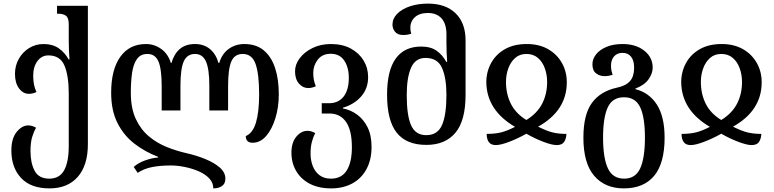

<svg xmlns="http://www.w3.org/2000/svg" viewBox="-20 -792 4290 1064"><path d="M254 252Q151 252 97 194.5Q43 137 43 42Q43 -25 72.5 -61Q102 -97 136 -97Q159 -97 180 -84Q167 -62 158 -32Q149 -2 149 46Q149 111 172 154.5Q195 198 253 198Q310 198 335.5 151.5Q361 105 361 17V-273Q361 -373 337 -429Q313 -485 248 -485Q211 -485 187.5 -453.5Q164 -422 164 -372Q164 -348 168 -325.5Q172 -303 182 -282Q161 -272 140 -272Q108 -272 85.5 -302Q63 -332 63 -383Q63 -428 84 -465.5Q105 -503 141 -525.5Q177 -548 222 -548Q272 -548 306 -524Q340 -500 360 -463H365Q363 -487 362 -516.5Q361 -546 361 -572V-657Q361 -694 345 -705Q329 -716 304 -716H296V-760H467V7Q467 124 411 188Q355 252 254 252Z M1334 -548Q1399 -548 1441 -513.5Q1483 -479 1504 -416.5Q1525 -354 1525 -269Q1525 -199 1506.5 -138Q1488 -77 1455.5 -39Q1423 -1 1380 -1Q1342 -1 1342 -38Q1381 -54 1398.5 -113Q1416 -172 1416 -269Q1416 -381 1396.5 -437Q1377 -493 1325 -493Q1280 -493 1262 -451.5Q1244 -410 1244 -315V-180H1140V-317Q1140 -411 1121 -452Q1102 -493 1061 -493Q1017 -493 998.5 -452Q980 -411 980 -317V-180H876V-315Q876 -410 858 -451.5Q840 -493 797 -493Q759 -493 739 -465Q719 -437 712 -388.5Q705 -340 705 -278Q705 -192 732.5 -133Q760 -74 805 -36.5Q850 1 903.5 22.5Q957 44 1010 56Q1068 69 1118 89.5Q1168 110 1198.5 137Q1229 164 1229 198Q1229 226 1210 239Q1191 252 1162 252Q1162 220 1139 196Q1116 172 1079.5 156.5Q1043 141 1002.5 133Q962 125 927 125Q867 125 822 134Q777 143 743 166L721 133Q745 111 784 97Q823 83 856 81V77Q785 50 726 5Q667 -40 631.5 -109.5Q596 -179 596 -278Q596 -406 646.5 -477Q697 -548 789 -548Q835 -548 873 -521Q911 -494 927 -443H930Q945 -494 977 -521Q1009 -548 1061 -548Q1109 -548 1142.5 -521Q1176 -494 1191 -443H1195Q1210 -494 1247.5 -521Q1285 -548 1334 -548Z M1815 252Q1746 252 1697 226.5Q1648 201 1621.5 156Q1595 111 1595 54Q1595 -2 1622 -34.5Q1649 -67 1684 -67Q1706 -67 1727 -54Q1715 -32 1708 -4.5Q1701 23 1701 59Q1701 96 1713 127.5Q1725 159 1750 178.5Q1775 198 1814 198Q1873 198 1901.5 152.5Q1930 107 1930 24Q1930 -70 1897.5 -116.5Q1865 -163 1805 -163H1763V-220H1803Q1855 -220 1884 -256.5Q1913 -293 1913 -361Q1913 -419 1887.5 -456.5Q1862 -494 1813 -494Q1766 -494 1741 -461.5Q1716 -429 1716 -389Q1716 -367 1719 -351Q1722 -335 1730 -314Q1709 -304 1688 -304Q1658 -304 1636.5 -329Q1615 -354 1615 -397Q1615 -435 1641 -469.5Q1667 -504 1712 -526Q1757 -548 1814 -548Q1878 -548 1924 -523Q1970 -498 1995 -456.5Q2020 -415 2020 -365Q2020 -301 1981 -257Q1942 -213 1880 -195V-191Q1921 -184 1957.5 -158Q1994 -132 2016.5 -87.5Q2039 -43 2039 22Q2039 93 2011 145Q1983 197 1932.5 224.5Q1882 252 1815 252Z M2343 11Q2232 11 2178.5 -56.5Q2125 -124 2125 -267Q2125 -401 2173 -467.5Q2221 -534 2314 -534Q2367 -534 2400 -510.5Q2433 -487 2453 -449H2458Q2456 -473 2455 -502.5Q2454 -532 2454 -554V-601Q2454 -660 2427 -690Q2400 -720 2351 -720Q2305 -720 2279.5 -697Q2254 -674 2254 -638Q2254 -621 2259 -605Q2237 -598 2215 -598Q2184 -598 2169.5 -615.5Q2155 -633 2155 -656Q2155 -689 2181 -715.5Q2207 -742 2251.5 -757Q2296 -772 2352 -772Q2449 -772 2504.5 -718.5Q2560 -665 2560 -568V-266Q2560 -123 2503.5 -56Q2447 11 2343 11ZM2342 -43Q2405 -43 2429.5 -99Q2454 -155 2454 -266Q2454 -360 2429.5 -415.5Q2405 -471 2338 -471Q2282 -471 2258 -416.5Q2234 -362 2234 -265Q2234 -151 2258.5 -97Q2283 -43 2342 -43Z M2728 12Q2701 12 2689 -4.5Q2677 -21 2677 -50Q2722 -50 2755.5 -58Q2789 -66 2834 -89Q2677 -181 2675 -336Q2675 -394 2701.5 -442.5Q2728 -491 2778 -519.5Q2828 -548 2899 -548Q2968 -548 3017.5 -519.5Q3067 -491 3094 -443Q3121 -395 3121 -336Q3121 -179 2962 -90Q3010 -66 3043 -58Q3076 -50 3119 -50Q3118 -24 3106.5 -6Q3095 12 3065 12Q3039 12 2991.5 -6Q2944 -24 2897 -51Q2849 -24 2801.5 -6Q2754 12 2728 12ZM2897 -127Q2957 -164 2984.5 -217.5Q3012 -271 3012 -338Q3012 -378 2999 -414Q2986 -450 2960.5 -471.5Q2935 -493 2897 -493Q2860 -493 2835 -471Q2810 -449 2797 -413.5Q2784 -378 2784 -338Q2784 -271 2811 -217Q2838 -163 2897 -127Z M3437 252Q3333 252 3273 182.5Q3213 113 3213 -29Q3213 -157 3260 -221.5Q3307 -286 3398 -306Q3439 -315 3459.5 -331.5Q3480 -348 3487 -370Q3494 -392 3494 -418Q3494 -457 3477 -478Q3460 -499 3430 -499Q3400 -499 3383 -479.5Q3366 -460 3366 -429Q3366 -410 3369 -398Q3372 -386 3375 -377Q3365 -374 3353 -372Q3341 -370 3329 -370Q3305 -370 3284 -385Q3263 -400 3263 -436Q3263 -465 3283 -490.5Q3303 -516 3340.5 -532Q3378 -548 3430 -548Q3504 -548 3550.5 -511Q3597 -474 3597 -417Q3597 -385 3574 -352.5Q3551 -320 3501 -301V-298Q3577 -279 3620 -212.5Q3663 -146 3663 -29Q3663 113 3605 182.5Q3547 252 3437 252ZM3439 198Q3502 198 3528 140.5Q3554 83 3554 -29Q3554 -141 3528 -197Q3502 -253 3438 -253Q3374 -253 3348 -197Q3322 -141 3322 -29Q3322 83 3348.5 140.5Q3375 198 3439 198Z M3808 12Q3781 12 3769 -4.5Q3757 -21 3757 -50Q3802 -50 3835.5 -58Q3869 -66 3914 -89Q3757 -181 3755 -336Q3755 -394 3781.5 -442.5Q3808 -491 3858 -519.5Q3908 -548 3979 -548Q4048 -548 4097.5 -519.5Q4147 -491 4174 -443Q4201 -395 4201 -336Q4201 -179 4042 -90Q4090 -66 4123 -58Q4156 -50 4199 -50Q4198 -24 4186.5 -6Q4175 12 4145 12Q4119 12 4071.5 -6Q4024 -24 3977 -51Q3929 -24 3881.5 -6Q3834 12 3808 12ZM3977 -127Q4037 -164 4064.5 -217.5Q4092 -271 4092 -338Q4092 -378 4079 -414Q4066 -450 4040.5 -471.5Q4015 -493 3977 -493Q3940 -493 3915 -471Q3890 -449 3877 -413.5Q3864 -378 3864 -338Q3864 -271 3891 -217Q3918 -163 3977 -127Z"/></svg>

Font: Noto Serif Georgian SemiCondensed Medium
Style: Regular
Weight: 500
Width: 4
Designer: Monotype Design Team, Akaki Razmadze
Foundry: Google LLC
Version: Version 2.003; ttfautohint (v1.8.4.7-5d5b)